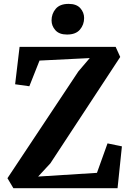

<svg xmlns="http://www.w3.org/2000/svg" viewBox="-20 -993 692 1013"><path d="M393.6 -616.3 453.5 -686.6 188.5 -673.4 134.8 -537.9 59.8 -548.4 83.3 -745.6H590.2L614.3 -692.4L245.8 -131.3L181.2 -61.5L491.5 -81L547.3 -236.5L623.2 -220.8L600.2 0H50.6L19.3 -52.8ZM333.2 -810.8Q292.6 -810.8 272.3 -833.5Q252 -856.1 252 -885.3Q252 -920.7 274.1 -946.6Q296.2 -972.5 341.6 -972.5H342.6Q383.5 -972.5 403.7 -949.9Q423.8 -927.2 423.8 -898Q423.8 -862.7 401.7 -836.7Q379.6 -810.8 334.2 -810.8Z"/></svg>

Font: Merriweather 7pt Light
Style: Regular
Weight: 300
Designer: Eben Sorkin
Foundry: Eben Sorkin
Version: Version 2.200;gftools[0.9.31]